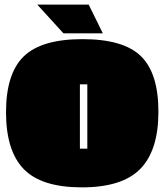

<svg xmlns="http://www.w3.org/2000/svg" viewBox="-20 -799 710 829"><path d="M6 -314.5Q6 -481 82.5 -555.5Q159 -630 336 -630Q513 -630 588.5 -556.5Q664 -483 664 -316.5Q664 -150 586 -70Q508 10 333.5 10Q159 10 82.5 -69Q6 -148 6 -314.5ZM254 -655 141 -779H363L424 -655ZM357 -157V-435H325V-157Z"/></svg>

Font: Passion One Black
Style: Regular
Weight: 900
Designer: Alejandro Lo Celso
Foundry: Fontstage
Version: Version 1.002